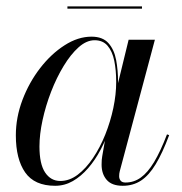

<svg xmlns="http://www.w3.org/2000/svg" viewBox="-20 -588 585 618"><path d="M157.5 10Q91 10 61 -33Q31 -76 31 -152.5Q31 -210 52.2 -266.2Q73.5 -322.5 109 -368.5Q144.5 -414.5 187.8 -442.2Q231 -470 274.5 -470Q310.5 -470 329 -449.2Q347.5 -428.5 353.8 -395Q360 -361.5 360 -324.5Q360 -291 353.5 -253.2Q347 -215.5 334.5 -178Q322 -140.5 304.2 -106.8Q286.5 -73 263.8 -46.8Q241 -20.5 214.5 -5.2Q188 10 157.5 10ZM174 -5.5Q203.5 -5.5 230 -25.5Q256.5 -45.5 279.2 -79.2Q302 -113 318.8 -154.8Q335.5 -196.5 344.8 -240.5Q354 -284.5 354 -324Q354 -362 347.8 -392.5Q341.5 -423 326.2 -440.8Q311 -458.5 284.5 -458.5Q258.5 -458.5 233 -435.8Q207.5 -413 184.8 -375.5Q162 -338 144.5 -292.8Q127 -247.5 117 -201.5Q107 -155.5 107 -116.5Q107 -60 125.2 -32.8Q143.5 -5.5 174 -5.5ZM375 10Q340 10 323.5 -9Q307 -28 307 -58Q307 -66.5 307.5 -73.2Q308 -80 309 -85L321 -154L344.5 -229L358 -312.5L394 -460H478.5L365.5 -37Q363.5 -29.5 363.5 -21Q363.5 -12.5 368.2 -6.5Q373 -0.5 384 -0.5Q411 -0.5 433.2 -16.5Q455.5 -32.5 476 -66.5Q496.5 -100.5 517.5 -155.5L524.5 -153Q503 -95.5 481.2 -59.5Q459.5 -23.5 434 -6.8Q408.5 10 375 10ZM197 -560V-567.5H437V-560Z"/></svg>

Font: Bodoni Moda 28pt
Style: Italic
Weight: 400
Italic angle: -13°
Designer: Owen Earl
Foundry: indestructible type
Version: Version 2.004